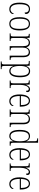

<svg xmlns="http://www.w3.org/2000/svg" viewBox="2028 -2828 1039 5135"><g transform="rotate(90 2547.5 -260.5)"><path d="M225 10C311 10 356 -47 356 -85C356 -100 352 -108 346 -114C329 -68 293 -22 228 -22C144 -22 93 -98 93 -264C93 -456 144 -513 222 -513C290 -513 316 -468 316 -401C339 -401 354 -411 354 -438C354 -497 305 -543 223 -543C122 -543 51 -478 51 -263C51 -64 126 10 225 10Z M616 10C733 10 794 -76 794 -267C794 -453 734 -543 619 -543C498 -543 440 -453 440 -267C440 -78 505 10 616 10ZM617 -21C523 -21 481 -107 481 -267C481 -430 518 -512 618 -512C716 -512 752 -432 752 -267C752 -109 717 -21 617 -21Z M874 0H1074V-25H1067C1006 -25 996 -30 996 -99V-331C996 -425 1032 -510 1116 -510C1185 -510 1213 -461 1213 -361V0H1326V-25H1320C1263 -25 1253 -31 1253 -99V-345C1253 -435 1284 -510 1371 -510C1442 -510 1469 -456 1469 -361V0H1582V-25H1578C1521 -25 1510 -30 1510 -96V-360C1510 -483 1465 -543 1379 -543C1315 -543 1269 -511 1246 -446H1244C1228 -508 1192 -543 1126 -543C1065 -543 1022 -515 998 -450H995L990 -536H886V-511H891C946 -511 955 -503 955 -433V-100C955 -31 947 -25 887 -25H874Z M1624 239H1829V215H1810C1755 215 1744 209 1744 140V18C1744 -34 1743 -75 1742 -99H1744C1767 -32 1810 10 1883 10C1984 10 2046 -79 2046 -277C2046 -465 1990 -546 1881 -546C1808 -546 1768 -500 1745 -439H1742L1738 -536H1610V-511H1630C1694 -511 1703 -505 1703 -438V139C1703 209 1691 215 1635 215H1624ZM1880 -22C1777 -22 1744 -121 1744 -276C1744 -423 1784 -514 1877 -514C1966 -514 2004 -436 2004 -277C2004 -118 1966 -22 1880 -22Z M2134 0H2336V-25H2317C2260 -25 2249 -30 2249 -99V-276C2249 -384 2287 -511 2357 -511C2399 -511 2408 -481 2408 -435C2433 -435 2443 -453 2443 -479C2443 -516 2418 -544 2369 -544C2300 -544 2269 -485 2249 -431H2247L2241 -536H2130V-511H2136C2197 -511 2208 -506 2208 -438V-100C2208 -30 2196 -25 2140 -25H2134Z M2683 10C2771 10 2817 -48 2817 -82C2817 -95 2812 -102 2806 -105C2787 -62 2750 -22 2687 -22C2601 -22 2548 -102 2548 -270H2832V-294C2832 -450 2776 -543 2675 -543C2567 -543 2506 -451 2506 -262C2506 -88 2574 10 2683 10ZM2791 -300H2549C2553 -431 2592 -512 2675 -512C2756 -512 2790 -426 2791 -300Z M2907 0H3106V-25H3098C3039 -25 3029 -30 3029 -98V-331C3029 -444 3073 -510 3158 -510C3235 -510 3263 -451 3263 -361V0H3378V-25H3371C3314 -25 3304 -31 3304 -99V-359C3304 -485 3260 -543 3164 -543C3099 -543 3060 -514 3031 -456H3028L3023 -536H2911V-511H2921C2977 -511 2988 -506 2988 -438V-99C2988 -31 2978 -25 2919 -25H2907Z M3620 10C3689 10 3730 -33 3756 -98H3758L3763 0H3876V-25H3865C3810 -25 3798 -32 3798 -93V-760H3682V-735H3692C3745 -735 3757 -730 3757 -656V-548C3757 -515 3758 -479 3761 -447H3757C3732 -506 3691 -544 3621 -544C3516 -544 3454 -465 3454 -267C3454 -70 3516 10 3620 10ZM3623 -22C3542 -21 3496 -98 3496 -265C3496 -437 3540 -512 3626 -512C3725 -512 3758 -426 3758 -265C3758 -111 3714 -22 3623 -22Z M4119 10C4207 10 4253 -48 4253 -82C4253 -95 4248 -102 4242 -105C4223 -62 4186 -22 4123 -22C4037 -22 3984 -102 3984 -270H4268V-294C4268 -450 4212 -543 4111 -543C4003 -543 3942 -451 3942 -262C3942 -88 4010 10 4119 10ZM4227 -300H3985C3989 -431 4028 -512 4111 -512C4192 -512 4226 -426 4227 -300Z M4351 0H4553V-25H4534C4477 -25 4466 -30 4466 -99V-276C4466 -384 4504 -511 4574 -511C4616 -511 4625 -481 4625 -435C4650 -435 4660 -453 4660 -479C4660 -516 4635 -544 4586 -544C4517 -544 4486 -485 4466 -431H4464L4458 -536H4347V-511H4353C4414 -511 4425 -506 4425 -438V-100C4425 -30 4413 -25 4357 -25H4351Z M4900 10C4988 10 5034 -48 5034 -82C5034 -95 5029 -102 5023 -105C5004 -62 4967 -22 4904 -22C4818 -22 4765 -102 4765 -270H5049V-294C5049 -450 4993 -543 4892 -543C4784 -543 4723 -451 4723 -262C4723 -88 4791 10 4900 10ZM5008 -300H4766C4770 -431 4809 -512 4892 -512C4973 -512 5007 -426 5008 -300Z"/></g></svg>

Font: Noto Serif Thai Condensed ExtraLight
Style: Regular
Weight: 200
Width: 3
Designer: Monotype Design Team
Foundry: Monotype Imaging Inc.
Version: Version 2.002